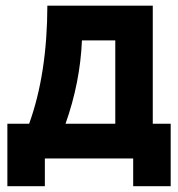

<svg xmlns="http://www.w3.org/2000/svg" viewBox="-20 -557 626 675"><path d="M137.7 0V97.7H5.9V-122.1H82.5Q146 -297.9 146.5 -537.1H517.1V-122.1H580.1V97.7H448.2V0ZM210.4 -122.1H385.3V-415H268.1Q261.7 -266.6 210.4 -122.1Z"/></svg>

Font: Consola Mono
Style: Bold
Weight: 700
Monospace: yes
Designer: Wojciech Kalinowski "wmk69" (wmk69@o2.pl)
Foundry: Wojciech Kalinowski "wmk69" (wmk69@o2.pl)
Version: Version 2.1.0